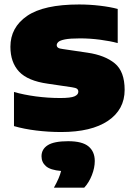

<svg xmlns="http://www.w3.org/2000/svg" viewBox="-20 -579 600 858"><path d="M253 11Q196.5 11 141.8 4.2Q87 -2.5 42.5 -15.5V-168Q86 -155.5 140.2 -148.2Q194.5 -141 249 -141Q296 -141 313 -148.5Q330 -156 330 -169Q330 -177.5 324.5 -182Q319 -186.5 302 -189L193.5 -205Q104 -217.5 65.2 -259Q26.5 -300.5 26.5 -370Q26.5 -456.5 101 -507.8Q175.5 -559 333.5 -559Q380 -559 426.5 -553.5Q473 -548 506 -539V-386.5Q473 -395.5 427.5 -401.5Q382 -407.5 338 -407.5Q293 -407.5 270.5 -403Q248 -398.5 240.8 -391.5Q233.5 -384.5 233.5 -377.5Q233.5 -370 239.5 -365.8Q245.5 -361.5 263 -359.5L371.5 -343.5Q449 -332 493 -295.8Q537 -259.5 537 -177.5Q537 -89.5 462.8 -39.2Q388.5 11 253 11ZM221 259.5Q246 215 253 185Q205 181 185.2 163.5Q165.5 146 165.5 119.5Q165.5 87.5 193.5 69.8Q221.5 52 284.5 52Q347.5 52 375.5 75.2Q403.5 98.5 403.5 140.5Q403.5 171 390.5 204Q377.5 237 356.5 259.5Z"/></svg>

Font: Encode Sans Semi Expanded Black
Style: Regular
Weight: 900
Width: 6
Designer: Multiple Designers
Foundry: Impallari Type
Version: Version 3.000; ttfautohint (v1.8.3) -l 8 -r 50 -G 200 -x 14 